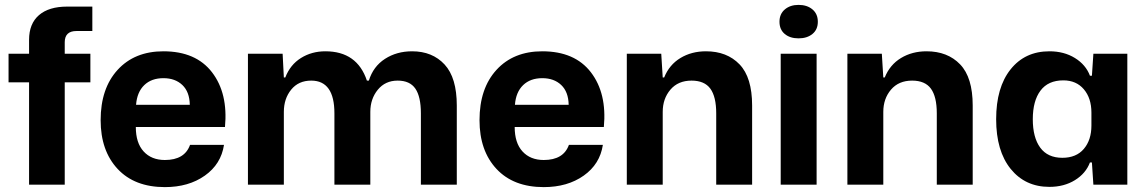

<svg xmlns="http://www.w3.org/2000/svg" viewBox="-20 -756 4698 786"><path d="M99 0V-419H15V-536H99V-593Q99 -659 139.5 -694Q180 -729 255 -729H358V-629H293Q245 -629 245 -583V-536H350V-419H245V0Z M655 10Q531 10 461.5 -64.5Q392 -139 392 -264Q392 -394 461.5 -470Q531 -546 649 -546Q782 -546 848 -460Q914 -374 901 -236H536Q536 -171 568 -136Q600 -101 655 -101Q736 -101 758 -163H897Q885 -84 818.5 -37Q752 10 655 10ZM537 -327H757Q756 -380 726.5 -408Q697 -436 649 -436Q600 -436 570.5 -407.5Q541 -379 537 -327Z M995 0V-536H1137L1142 -439H1148Q1168 -491 1212 -518.5Q1256 -546 1312 -546Q1442 -546 1482 -426H1490Q1508 -484 1556 -515Q1604 -546 1667 -546Q1750 -546 1800 -492Q1850 -438 1850 -324V0H1703V-292Q1703 -360 1680.5 -393Q1658 -426 1608 -426Q1557 -426 1526.5 -388.5Q1496 -351 1496 -298V0H1349V-292Q1349 -426 1254 -426Q1202 -426 1172 -389Q1142 -352 1142 -298V0Z M2206 10Q2082 10 2012.5 -64.5Q1943 -139 1943 -264Q1943 -394 2012.5 -470Q2082 -546 2200 -546Q2333 -546 2399 -460Q2465 -374 2452 -236H2087Q2087 -171 2119 -136Q2151 -101 2206 -101Q2287 -101 2309 -163H2448Q2436 -84 2369.5 -37Q2303 10 2206 10ZM2088 -327H2308Q2307 -380 2277.5 -408Q2248 -436 2200 -436Q2151 -436 2121.5 -407.5Q2092 -379 2088 -327Z M2546 0V-536H2687L2693 -439H2699Q2720 -491 2765.5 -518.5Q2811 -546 2870 -546Q2956 -546 3007.5 -492.5Q3059 -439 3059 -324V0H2912V-292Q2912 -360 2888 -393Q2864 -426 2811 -426Q2756 -426 2724.5 -389Q2693 -352 2693 -298V0Z M3176 0V-536H3323V0ZM3249 -736Q3284 -736 3306 -717.5Q3328 -699 3328 -667Q3328 -635 3306 -617Q3284 -599 3249 -599Q3214 -599 3192.5 -617Q3171 -635 3171 -667Q3171 -699 3193 -717.5Q3215 -736 3249 -736Z M3449 0V-536H3590L3596 -439H3602Q3623 -491 3668.5 -518.5Q3714 -546 3773 -546Q3859 -546 3910.5 -492.5Q3962 -439 3962 -324V0H3815V-292Q3815 -360 3791 -393Q3767 -426 3714 -426Q3659 -426 3627.5 -389Q3596 -352 3596 -298V0Z M4276 9Q4177 9 4117.5 -64.5Q4058 -138 4058 -268Q4058 -398 4117 -472Q4176 -546 4276 -546Q4336 -546 4380.5 -518.5Q4425 -491 4442 -446H4450L4456 -536H4595V0H4456L4450 -91H4442Q4425 -46 4380.5 -18.5Q4336 9 4276 9ZM4329 -110Q4386 -110 4417 -146.5Q4448 -183 4448 -242V-295Q4448 -354 4417 -390.5Q4386 -427 4333 -427Q4271 -427 4239.5 -385Q4208 -343 4208 -268Q4208 -193 4238.5 -151.5Q4269 -110 4329 -110Z"/></svg>

Font: Mona Sans
Style: Bold
Weight: 700
Designer: Deni Anggara
Foundry: GitHub
Version: Version 2.000;Glyphs 3.2.3 (3260)